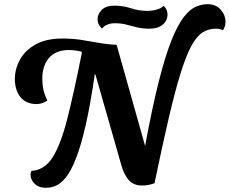

<svg xmlns="http://www.w3.org/2000/svg" viewBox="-20 -874 1097 917"><path d="M199 23Q166 23 146 4Q126 -15 126 -40Q126 -49 130 -58Q192 -61 231 -122Q270 -183 301.5 -307Q333 -431 371 -622L369 -627Q341 -635 307 -635Q249 -635 215.5 -599Q182 -563 182 -496Q182 -470 187.5 -445Q193 -420 206 -394Q194 -385 180.5 -381Q167 -377 155 -377Q104 -377 77.5 -410.5Q51 -444 51 -497Q51 -544 75 -588.5Q99 -633 149.5 -661.5Q200 -690 278 -690Q326 -690 368 -683.5Q410 -677 451 -669.5Q492 -662 537 -660L673 -177Q707 -361 738 -483.5Q769 -606 798.5 -680Q828 -754 857 -791.5Q886 -829 914.5 -841.5Q943 -854 971 -854Q1011 -854 1034 -828Q1057 -802 1057 -769Q1057 -748 1045 -730Q1028 -737 1011 -737Q975 -737 946.5 -718.5Q918 -700 893 -653Q868 -606 842 -522.5Q816 -439 786 -310.5Q756 -182 718 1Q690 12 659 12Q617 12 594 -15Q571 -42 559 -87L437 -514L433 -522Q412 -376 389.5 -277.5Q367 -179 343.5 -119Q320 -59 296 -28.5Q272 2 248 12.5Q224 23 199 23ZM694 -737Q660 -737 634 -743.5Q608 -750 583.5 -756.5Q559 -763 529 -763Q506 -763 490.5 -755.5Q475 -748 467 -737Q454 -750 450 -761Q446 -772 446 -781Q446 -808 466.5 -827.5Q487 -847 526 -847Q568 -847 605.5 -834.5Q643 -822 683 -822Q707 -822 729.5 -828.5Q752 -835 761 -846Q771 -838 775.5 -827Q780 -816 780 -806Q780 -776 757.5 -756.5Q735 -737 694 -737Z"/></svg>

Font: Sansita Swashed Medium
Style: Regular
Weight: 500
Designer: Pablo Cosgaya
Foundry: Omnibus-Type
Version: Version 1.003; ttfautohint (v1.8.3)